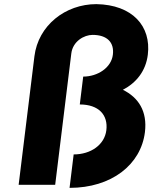

<svg xmlns="http://www.w3.org/2000/svg" viewBox="-20 -895 761 930"><path d="M316.9 15C519.8 15 662.6 -97 682 -255C694.4 -356 650.6 -423 575.2 -460C640.3 -494 686.3 -551 696 -630C713 -768 621.8 -872 446.7 -875C296.7 -875 165.1 -772 146.7 -622L126.8 -460L110.2 -325L70.3 0H247.3L325.4 -636C332.6 -695 387.3 -726 428.4 -726C498.6 -726 534.1 -690 526.7 -630C519 -567 453.2 -524 383 -524L366.5 -389C458.4 -389 504.2 -338 495.1 -264C486.5 -194 420.2 -147 336.8 -147Z"/></svg>

Font: Hussar
Style: BdSuprExtOblOne
Weight: 700
Foundry: Cannot Into Space Fonts
Version: Version 2.00